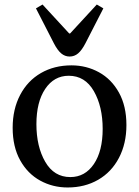

<svg xmlns="http://www.w3.org/2000/svg" viewBox="-20 -819 615 849"><path d="M296 -530Q362 -530 417.5 -499.5Q473 -469 506 -409.5Q539 -350 539 -266Q539 -184 506 -121Q473 -58 414 -24Q355 10 279 10Q213 10 157.5 -20.5Q102 -51 69 -110.5Q36 -170 36 -254Q36 -336 69 -399Q102 -462 161 -496Q220 -530 296 -530ZM291 -36Q356 -36 395 -93.5Q434 -151 434 -249Q434 -348 395 -416Q356 -484 284 -484Q219 -484 180 -426Q141 -368 141 -270Q141 -171 180 -103.5Q219 -36 291 -36ZM168 -799 286 -671H290L408 -799L437 -782L358 -628Q342 -597 325.5 -583Q309 -569 288 -569Q267 -569 250.5 -583Q234 -597 218 -628L139 -782Z"/></svg>

Font: Minipax
Style: Regular
Weight: 400
Designer: Raphaël Ronot
Foundry: Velvetyne Type Foundry
Version: Version 1.000